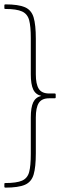

<svg xmlns="http://www.w3.org/2000/svg" viewBox="-21 -717 297 879"><path d="M3 142Q-1 142 -1 138V124Q-1 121 3 121Q55 121 80 110Q105 99 112.5 70.5Q120 42 120 -12V-179Q120 -225 131 -248.5Q142 -272 168 -278Q142 -284 131 -307.5Q120 -331 120 -377V-543Q120 -596 112.5 -624.5Q105 -653 80 -664.5Q55 -676 3 -676Q-1 -676 -1 -679V-693Q-1 -697 3 -697Q63 -697 93 -684Q123 -671 133 -637Q143 -603 143 -540V-377Q143 -332 156.5 -310.5Q170 -289 204 -289H230Q234 -289 234 -285V-271Q234 -267 230 -267H204Q170 -267 156.5 -245.5Q143 -224 143 -179V-15Q143 48 133 82Q123 116 93 129Q63 142 3 142Z"/></svg>

Font: Sofia Sans Thin
Style: Regular
Weight: 250
Designer: Botio Nikoltchev, Ani Petrova
Foundry: lettersoup
Version: Version 4.101